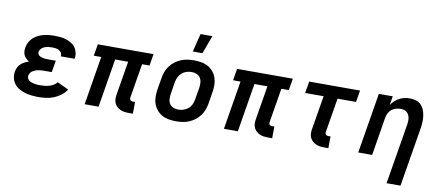

<svg xmlns="http://www.w3.org/2000/svg" viewBox="-80 -1085 3760 1629"><g transform="rotate(10 1800.0 -271.0)"><path d="M271 8Q241 8 212 5Q183 2 156 -6Q129 -14 104.5 -27.5Q80 -41 63 -62.5Q46 -84 39 -112Q32 -140 37 -170Q40 -188 48.5 -206Q57 -224 71.5 -237.5Q86 -251 104 -260Q122 -269 140 -275Q127 -283 114.5 -294.5Q102 -306 95 -320.5Q88 -335 87 -352.5Q86 -370 89 -388Q93 -411 104.5 -433Q116 -455 134.5 -472Q153 -489 175.5 -500Q198 -511 221 -517Q244 -523 267.5 -525.5Q291 -528 314 -528Q340 -528 365.5 -525.5Q391 -523 415 -515.5Q439 -508 460.5 -495.5Q482 -483 496 -464Q510 -445 516 -420Q522 -395 518 -369L517 -365H398V-366Q401 -382 393.5 -395Q386 -408 373.5 -415Q361 -422 345 -424.5Q329 -427 314 -427Q298 -427 282 -425Q266 -423 250.5 -417.5Q235 -412 222 -399.5Q209 -387 206 -371Q204 -361 208 -352Q212 -343 220 -337.5Q228 -332 237.5 -329Q247 -326 256.5 -324Q266 -322 276.5 -321.5Q287 -321 297 -321H363L346 -220H280Q268 -220 256 -219Q244 -218 231.5 -216Q219 -214 207 -209.5Q195 -205 183.5 -198Q172 -191 164.5 -180Q157 -169 155 -157Q153 -144 158 -132.5Q163 -121 173 -114Q183 -107 195 -103Q207 -99 219.5 -96.5Q232 -94 245 -93.5Q258 -93 271 -93Q290 -93 308.5 -95Q327 -97 345.5 -102.5Q364 -108 381 -118Q398 -128 411 -144L509 -98Q490 -69 461.5 -47.5Q433 -26 401.5 -13.5Q370 -1 336.5 3.5Q303 8 271 8Z M1049 8Q1030 8 1011.5 5.5Q993 3 977 -4.5Q961 -12 948 -23.5Q935 -35 927 -51.5Q919 -68 918 -86.5Q917 -105 920 -124L969 -419H857L788 0H668L737 -419H673L690 -520H1170L1153 -419H1089L1040 -124Q1039 -118 1040 -112Q1041 -106 1045 -101.5Q1049 -97 1054.5 -95Q1060 -93 1066 -93H1086L1085 8Z M1456 8Q1424 8 1392.5 2.5Q1361 -3 1335 -17.5Q1309 -32 1289.5 -55.5Q1270 -79 1260 -108Q1250 -137 1250 -169Q1250 -201 1255 -233L1272 -333Q1276 -360 1286 -387Q1296 -414 1314 -438Q1332 -462 1356 -480Q1380 -498 1407 -509Q1434 -520 1461.5 -524Q1489 -528 1517 -528Q1549 -528 1580.5 -522.5Q1612 -517 1638.5 -502.5Q1665 -488 1684.5 -464.5Q1704 -441 1713.5 -412Q1723 -383 1723.5 -351Q1724 -319 1718 -287L1702 -187Q1697 -160 1687 -133Q1677 -106 1659 -82Q1641 -58 1617 -40Q1593 -22 1566.5 -11Q1540 0 1512 4Q1484 8 1456 8ZM1458 -93Q1480 -93 1502 -100Q1524 -107 1542.5 -122.5Q1561 -138 1571 -159.5Q1581 -181 1584 -203L1601 -303Q1605 -327 1603.5 -350Q1602 -373 1591 -391Q1580 -409 1559.5 -418Q1539 -427 1515 -427Q1493 -427 1471 -420Q1449 -413 1431 -397.5Q1413 -382 1403 -360.5Q1393 -339 1389 -317L1373 -217Q1369 -193 1370 -170Q1371 -147 1382 -129Q1393 -111 1413.5 -102Q1434 -93 1458 -93ZM1494 -600 1533 -757H1635L1577 -600Z M2249 8Q2230 8 2211.5 5.5Q2193 3 2177 -4.5Q2161 -12 2148 -23.5Q2135 -35 2127 -51.5Q2119 -68 2118 -86.5Q2117 -105 2120 -124L2169 -419H2057L1988 0H1868L1937 -419H1873L1890 -520H2370L2353 -419H2289L2240 -124Q2239 -118 2240 -112Q2241 -106 2245 -101.5Q2249 -97 2254.5 -95Q2260 -93 2266 -93H2286L2285 8Z M2734 8Q2714 8 2696 5.5Q2678 3 2661.5 -4.5Q2645 -12 2632 -23.5Q2619 -35 2611 -51.5Q2603 -68 2602 -86.5Q2601 -105 2604 -124L2653 -419H2494L2511 -520H2949L2932 -419H2773L2724 -124Q2723 -118 2724 -112Q2725 -106 2729 -101.5Q2733 -97 2738.5 -95Q2744 -93 2751 -93H2770L2769 8Z M3307 215 3393 -303Q3395 -318 3396 -333Q3397 -348 3394.5 -362.5Q3392 -377 3385.5 -389.5Q3379 -402 3368.5 -411Q3358 -420 3344 -423.5Q3330 -427 3315 -427Q3295 -427 3274.5 -421Q3254 -415 3237.5 -401.5Q3221 -388 3212 -369Q3203 -350 3199 -330L3145 0H3025L3111 -520H3231L3218 -443Q3231 -463 3249.5 -480Q3268 -497 3289.5 -508Q3311 -519 3333.5 -523.5Q3356 -528 3379 -528Q3407 -528 3432.5 -519.5Q3458 -511 3475.5 -492.5Q3493 -474 3502.5 -449Q3512 -424 3515 -397Q3518 -370 3516.5 -342.5Q3515 -315 3510 -287L3427 215Z"/></g></svg>

Font: Iosevka Aile
Style: Bold Italic
Weight: 700
Italic angle: -9°
Designer: Belleve Invis
Foundry: Belleve Invis
Version: Version 28.0.1; ttfautohint (v1.8.4)